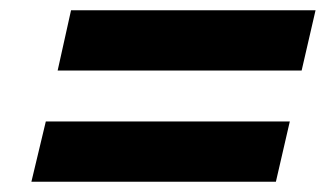

<svg xmlns="http://www.w3.org/2000/svg" viewBox="-20 -503 644 373"><path d="M593 -483 566 -366H92L118 -483ZM543 -267 516 -150H41L69 -267Z"/></svg>

Font: Kantumruy Pro
Style: Italic
Weight: 400
Italic angle: -13°
Designer: Sovichet Tep
Foundry: Sovichet Tep
Version: Version 1.002